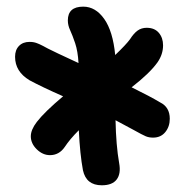

<svg xmlns="http://www.w3.org/2000/svg" viewBox="-20 -783 552 572"><path d="M128.9 -320.8Q107.4 -320.8 89.6 -338.1Q71.8 -355.5 71.8 -377Q71.8 -396.5 89.8 -419.9Q112.3 -449.2 168 -496.1Q105 -523.9 67.9 -543.9Q24.9 -569.8 24.9 -613.8Q24.9 -634.3 36.6 -646.2Q48.3 -658.2 67.9 -658.2Q70.8 -658.2 73.5 -658Q76.2 -657.7 78.4 -657.5Q80.6 -657.2 83.3 -656.5Q85.9 -655.8 87.6 -655.3Q89.4 -654.8 92.8 -653.3Q96.2 -651.9 97.4 -651.4Q98.6 -650.9 103 -648.7Q107.4 -646.5 108.9 -645.8Q110.4 -645 115.7 -642.1Q121.1 -639.2 123 -638.2Q137.7 -630.4 213.9 -595.2Q211.9 -630.4 203.9 -654.3Q195.8 -678.2 189 -692.9Q182.1 -707.5 182.1 -722.2Q182.1 -763.2 228 -763.2Q264.6 -763.2 290.5 -726.6Q316.4 -689.9 323.2 -619.1Q356.4 -650.9 367.2 -666Q378.4 -683.6 389.9 -691.9Q401.4 -700.2 417 -700.2Q440.4 -700.2 453.1 -685.3Q465.8 -670.4 465.8 -647.9Q465.8 -621.1 449.2 -597.2Q425.8 -564.5 372.1 -522.9Q427.7 -495.6 457 -478Q485.8 -463.9 485.8 -429.2Q485.8 -405.8 472.4 -389.4Q459 -373 436 -373Q423.8 -373 414.3 -377Q404.8 -380.9 376 -397Q329.1 -422.4 324.2 -424.8Q325.7 -350.1 335 -296.9Q340.8 -265.6 327.6 -248.3Q314.5 -231 283.2 -231Q236.8 -231 227.1 -275.9Q218.3 -322.8 214.8 -395Q188 -368.2 172.9 -345.2Q156.2 -320.8 128.9 -320.8Z"/></svg>

Font: Shantell Sans Irregular
Style: Bold
Weight: 700
Designer: Stephen Nixon, Anya Danilova, Shantell Martin
Foundry: Arrow Type
Version: Version 1.006;[9816181b4]